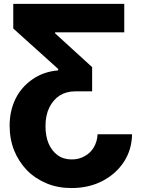

<svg xmlns="http://www.w3.org/2000/svg" viewBox="-20 -747 728 983"><path d="M479.5 -59.6H656.2Q654.8 20 613.8 82.5Q573.2 144 503.4 180.2Q434.1 215.8 345.7 215.8Q275.9 215.8 218.8 191.9Q158.7 166.5 118.7 125.5Q75.7 80.6 52.7 23.9Q29.3 -34.2 29.3 -104Q29.3 -180.7 60.5 -243.2Q90.3 -302.7 147.5 -341.8Q203.6 -380.4 277.8 -386.7V-394L47.9 -601.1V-727.1H616.2V-581.5H262.2V-576.2L451.7 -403.3V-279.3H364.7Q320.3 -279.3 286.1 -258.3Q252.4 -236.8 232.4 -196.3Q212.9 -156.7 212.9 -101.1Q212.9 -50.3 228.5 -13.2Q244.6 25.4 274.9 47.4Q304.7 69.3 347.2 69.3Q384.3 69.3 413.1 52.7Q442.9 36.6 460 7.8Q478 -22.5 479.5 -59.6Z"/></svg>

Font: My Font
Style: Regular
Weight: 500
Designer: Rasmus Andersson
Foundry: rsms
Version: Version 0.001